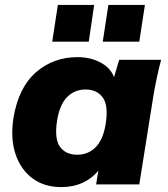

<svg xmlns="http://www.w3.org/2000/svg" viewBox="-20 -752 684 783"><path d="M22 0ZM230 11Q160 11 112 -25Q64 -61 43 -124.5Q22 -188 35 -272Q56 -396 127 -457.5Q198 -519 296 -519Q350 -519 391 -496.5Q432 -474 445 -437L466 -508H637Q628 -474 620.5 -439Q613 -404 607 -370L548 0H372L381 -56Q356 -25 317.5 -7Q279 11 230 11ZM295 -121Q339 -121 369.5 -151Q400 -181 411 -246Q423 -322 399 -354.5Q375 -387 329 -387Q285 -387 254.5 -357Q224 -327 213 -262Q201 -186 224.5 -153.5Q248 -121 295 -121ZM399 -582 422 -732H571L548 -582ZM193 -582 216 -732H364L342 -582Z"/></svg>

Font: Winston ExtraBold
Style: Italic
Weight: 800
Italic angle: -9°
Designer: Original fonts by Vernon Adams / Changes by Cristiano Sobral
Foundry: Original fonts by Vernon Adams / Changes by Cristiano Sobral
Version: Version 2.503;July 17, 2020;FontCreator 13.0.0.2655 64-bit